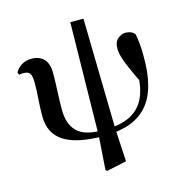

<svg xmlns="http://www.w3.org/2000/svg" viewBox="-130 -815 1096 1157"><g transform="rotate(-15 418.5 -236.5)"><path d="M396.9 224.4 387.1 217.9 401.5 8.4 412.9 -698.5H495L508.9 -9.3L520.3 198ZM429.7 16.2Q264.2 16.2 183.8 -35.2Q103.3 -86.6 103.3 -194.5Q103.3 -247.5 107.3 -300Q111.3 -352.5 111.3 -400.9Q111.3 -444.6 100.3 -459.9Q89.3 -475.2 60.1 -475.2Q52.8 -475.2 46.2 -474.6Q39.7 -473.9 33.4 -472.6L26.9 -487Q39.5 -512.4 66.2 -529.4Q92.8 -546.5 131.7 -546.5Q178 -546.5 205.8 -517.4Q233.5 -488.4 233.5 -429.9Q233.5 -371.9 230.5 -315.2Q227.5 -258.5 227.5 -199Q227.5 -112.8 273.7 -65.9Q319.9 -19 430.2 -19ZM439.9 15.5 442.2 -19Q545.4 -19 607.8 -51.5Q670.2 -84 698.7 -149.3Q727.2 -214.6 726.2 -311.7Q726.2 -334.7 724.2 -357.3Q722.2 -379.9 717.8 -413.1L763.7 -407.8L728.7 -243.7Q701 -300.4 684.6 -338.1Q668.2 -375.7 659.9 -400.1Q651.6 -424.5 648.7 -441.1Q645.8 -457.8 645.8 -471.4Q645.8 -512.4 668.7 -531.8Q691.5 -551.2 716 -551.2Q734.7 -551.2 750.4 -544.5Q766.1 -537.9 774.7 -525.3Q780.5 -493.5 783.6 -462.9Q786.6 -432.3 786.6 -394.3Q790.5 -180.2 704.1 -82.4Q617.7 15.5 439.9 15.5Z"/></g></svg>

Font: Noto Serif TC
Style: Regular
Weight: 200
Designer: Ryoko NISHIZUKA 西塚涼子 (kana & ideographs); Frank Grießhammer (Latin, Greek & Cyrillic); Wenlong ZHANG 张文龙 (bopomofo); San
Foundry: Adobe
Version: Version 2.001;hotconv 1.1.0;makeotfexe 2.6.0